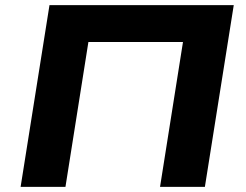

<svg xmlns="http://www.w3.org/2000/svg" viewBox="-20 -725 956 745"><path d="M60 0 172 -705H887L775 0H601L690 -562H323L234 0Z"/></svg>

Font: Nunito Sans 7pt SemiExpanded ExtraBold
Style: Italic
Weight: 800
Width: 6
Italic angle: -9°
Designer: Vernon Adams
Foundry: Vernon Adams
Version: Version 3.101;gftools[0.9.27]